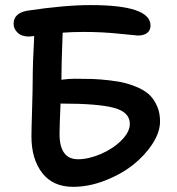

<svg xmlns="http://www.w3.org/2000/svg" viewBox="-20 -723 691 751"><path d="M266.1 7.8Q187 7.8 145 -46.6Q103 -101.1 103 -189Q103 -216.3 105.5 -295.7Q107.9 -375 107.9 -412.1Q107.9 -475.6 113.8 -582Q98.1 -580.1 92.8 -580.1Q64.9 -580.1 49.1 -595Q33.2 -609.9 33.2 -629.9Q33.2 -671.4 86.9 -681.2Q232.4 -703.1 335 -703.1Q568.8 -703.1 568.8 -623Q568.8 -604.5 555.7 -594.2Q542.5 -584 519 -584Q513.7 -584 446.5 -591.1Q379.4 -598.1 309.1 -598.1Q260.7 -598.1 225.1 -595.2Q220.2 -468.3 220.2 -411.1Q248.5 -415 272 -415Q311 -415 340.6 -414.1Q370.1 -413.1 406.7 -408.9Q443.4 -404.8 470 -397.9Q496.6 -391.1 523.7 -378.7Q550.8 -366.2 567.6 -348.9Q584.5 -331.5 595.2 -305.9Q606 -280.3 606 -248Q606 -206.1 576.2 -160.2Q546.4 -114.3 499.5 -77.4Q452.6 -40.5 389.9 -16.4Q327.1 7.8 266.1 7.8ZM212.9 -199.2Q212.9 -100.1 285.2 -100.1Q326.2 -100.1 373.8 -120.4Q421.4 -140.6 454.6 -173.6Q487.8 -206.5 487.8 -238.8Q487.8 -284.7 425.3 -301.3Q362.8 -317.9 219.2 -317.9H216.8Q212.9 -230 212.9 -199.2Z"/></svg>

Font: Shantell Sans Irregular Bouncy
Style: Regular
Weight: 500
Designer: Stephen Nixon, Anya Danilova, Shantell Martin
Foundry: Arrow Type
Version: Version 1.006;[9816181b4]